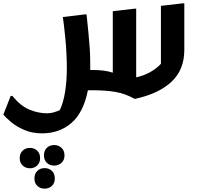

<svg xmlns="http://www.w3.org/2000/svg" viewBox="-58 -540 1206 1149"><path d="M16 34Q65 94 118 116Q171 138 224 138Q244 138 263 132.5Q282 127 300 119Q321 75 331.5 10Q342 -55 342 -133Q342 -175 339.5 -223Q337 -271 332.5 -316Q328 -361 324 -394Q320 -427 318 -438L450 -454H460Q466 -394 471 -345.5Q476 -297 479 -252Q482 -207 482 -158Q482 -139 482 -121H502Q570 -121 617 -105V-473L747 -488H757V-77Q802 -87 840 -108Q878 -129 905 -158V-505L1035 -520H1045V-241Q1045 -122 967.5 -50Q890 22 748 52Q694 21 635 10.5Q576 0 487 0H468Q442 133 370 195.5Q298 258 193 258Q134 258 87 237.5Q40 217 8.5 190.5Q-23 164 -38 146L6 34ZM205 390Q205 361 222.5 344.5Q240 328 266 328Q292 328 310 344.5Q328 361 328 390Q328 418 310 434.5Q292 451 266 451Q240 451 222.5 434.5Q205 418 205 390ZM60 406Q60 378 77.5 361.5Q95 345 121 345Q147 345 164.5 361.5Q182 378 182 406Q182 434 164.5 450.5Q147 467 121 467Q95 467 77.5 450.5Q60 434 60 406ZM148 528Q148 499 165.5 482.5Q183 466 209 466Q235 466 252.5 482.5Q270 499 270 528Q270 556 252.5 572.5Q235 589 209 589Q183 589 165.5 572.5Q148 556 148 528Z"/></svg>

Font: Kufam SemiBold
Style: Regular
Weight: 600
Designer: Wael Morcos, Artur Schmal
Foundry: Original Type
Version: Version 1.300; ttfautohint (v1.8.3)